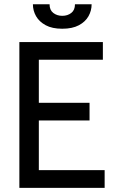

<svg xmlns="http://www.w3.org/2000/svg" viewBox="-20 -902 556 922"><path d="M73 0V-700H474V-615H166.5V-408.5H410V-323.5H166.5V-85H482.5V0ZM279 -764Q230.5 -764 199.5 -780.8Q168.5 -797.5 153.2 -824.2Q138 -851 138 -881.5H218Q218 -853.5 236 -839.8Q254 -826 279 -826Q304.5 -826 322.2 -839.8Q340 -853.5 340 -881.5H420Q420 -851 405 -824.2Q390 -797.5 358.8 -780.8Q327.5 -764 279 -764Z"/></svg>

Font: Cabin
Style: Regular
Weight: 400
Width: 4
Designer: Pablo Impallari
Foundry: Pablo Impallari. http://www.impallari.com Igino Marini. http://www.ikern.com
Version: Version 3.001